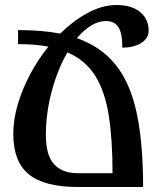

<svg xmlns="http://www.w3.org/2000/svg" viewBox="-20 -746 647 766"><path d="M551 0H290Q157 0 95 -50.5Q33 -101 33 -212Q33 -269 51 -330Q69 -391 100.5 -450Q132 -509 173 -560Q120 -570 52 -570V-626Q147 -626 220 -612Q272 -663 330 -694.5Q388 -726 445 -726Q505 -726 539 -698Q573 -670 573 -624Q573 -593 543.5 -574.5Q514 -556 468 -556Q468 -613 452.5 -637.5Q437 -662 403 -662Q372 -662 342.5 -643.5Q313 -625 287 -594Q385 -559 443 -485.5Q501 -412 526 -292Q551 -172 551 0ZM290 -55H429Q429 -188 414 -284.5Q399 -381 360 -443.5Q321 -506 249 -537Q210 -470 186.5 -382Q163 -294 163 -208Q163 -126 196 -90.5Q229 -55 290 -55Z"/></svg>

Font: Noto Serif Armenian ExtraCondensed
Style: Bold
Weight: 700
Width: 2
Designer: Monotype Design Team
Foundry: Monotype Imaging Inc.
Version: Version 2.008; ttfautohint (v1.8.4.7-5d5b)